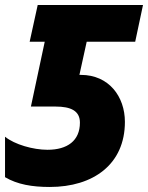

<svg xmlns="http://www.w3.org/2000/svg" viewBox="-24 -734 589 764"><path d="M174 10C347 10 473 -80 473 -249C473 -350 409 -436 298 -436H292L321 -568H514L545 -714H126L94 -568H154L99 -310H197C258 -310 294 -293 294 -246C294 -174 244 -138 165 -138C108 -138 34 -159 -4 -190V-29C45 0 104 10 174 10Z"/></svg>

Font: Noto Sans Condensed Black
Style: Italic
Weight: 900
Width: 3
Italic angle: -12°
Designer: Monotype Design Team
Foundry: Monotype Imaging Inc.
Version: Version 2.013